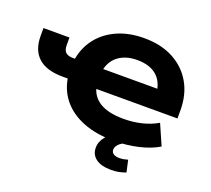

<svg xmlns="http://www.w3.org/2000/svg" viewBox="-148 -909 1437 1305"><g transform="rotate(20 570.0 -256.5)"><path d="M726 11Q598 11 503 -26.5Q408 -64 352 -133.5Q296 -203 284 -300L314 -280H252Q133 -280 74 -333.5Q15 -387 15 -489V-546H203V-491Q203 -455 220 -439Q237 -423 275 -423H305L284 -402Q296 -497 348.5 -567.5Q401 -638 487 -677Q573 -716 684 -716Q806 -716 895 -668.5Q984 -621 1032.5 -536.5Q1081 -452 1081 -339V-280H465L488 -302Q503 -227 565 -189.5Q627 -152 737 -152Q805 -152 867 -167Q929 -182 980 -212L1045 -64Q986 -28 901.5 -8.5Q817 11 726 11ZM689 -560Q607 -560 553 -519.5Q499 -479 487 -399L464 -423H934L891 -352Q891 -456 839.5 -508Q788 -560 689 -560ZM776 203Q704 203 665.5 174.5Q627 146 627 96Q627 51 659 13.5Q691 -24 750 -48L804 0Q784 9 770.5 20Q757 31 750 43Q743 55 743 68Q743 88 759 98Q775 108 800 108Q817 108 831 105.5Q845 103 862 98L881 184Q852 194 828.5 198.5Q805 203 776 203Z"/></g></svg>

Font: Nunito Sans 10pt SemiExpanded Black
Style: Regular
Weight: 900
Width: 6
Designer: Vernon Adams
Foundry: Vernon Adams
Version: Version 3.101;gftools[0.9.27]